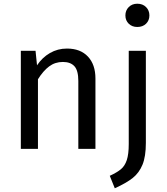

<svg xmlns="http://www.w3.org/2000/svg" viewBox="-20 -800 896 1032"><path d="M493 -378V0H401V-365Q401 -421 380 -444Q359 -467 318 -467Q276 -467 244 -443Q212 -419 184 -374V0H92V-527H171L179 -449Q207 -491 248.5 -515Q290 -539 340 -539Q412 -539 452.5 -496Q493 -453 493 -378ZM764 -32Q764 41 746 85Q728 129 693.5 156.5Q659 184 597 212L570 145Q609 127 630 109.5Q651 92 661.5 60.5Q672 29 672 -26V-527H764ZM783 -717Q783 -690 765 -672.5Q747 -655 718 -655Q690 -655 672 -672.5Q654 -690 654 -717Q654 -744 672 -762Q690 -780 718 -780Q747 -780 765 -762Q783 -744 783 -717Z"/></svg>

Font: FiraGO
Style: Regular
Weight: 400
Designer: bBox Type
Foundry: bBox Type GmbH
Version: Version 1.001;April 20, 2020;FontCreator 12.0.0.2555 64-bit